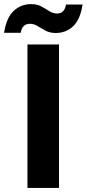

<svg xmlns="http://www.w3.org/2000/svg" viewBox="-72 -917 423 937"><path d="M-52 -757Q-41 -830 -5.5 -863.5Q30 -897 80 -897Q109 -897 130 -885.5Q151 -874 169 -862.5Q187 -851 207 -851Q224 -851 235.5 -862Q247 -873 250 -895H331Q320 -822 285 -789Q250 -756 200 -756Q171 -756 150 -767.5Q129 -779 111 -790Q93 -801 73 -801Q56 -801 44.5 -790.5Q33 -780 29 -757ZM62 -700H216V0H62Z"/></svg>

Font: Albert Sans ExtraBold
Style: Regular
Weight: 800
Designer: Andreas Rasmussen
Foundry: a.Foundry
Version: Version 1.025